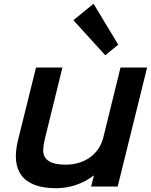

<svg xmlns="http://www.w3.org/2000/svg" viewBox="-20 -988 803 1018"><path d="M607 -751 538 -695 369 -881 476 -968ZM604 1H463L478 -57H476Q435 -25 383 -7.5Q331 10 279 10Q209 10 163 -8Q117 -26 93 -59Q69 -92 65 -138.5Q61 -185 75 -243L171 -630H311L217 -248Q210 -219 209 -194.5Q208 -170 219.5 -152.5Q231 -135 257 -125Q283 -115 329 -115Q365 -115 397 -124.5Q429 -134 455 -152Q481 -170 500 -197Q519 -224 528 -260L619 -630H760Z"/></svg>

Font: TypoPRO Sinkin Sans
Style: 600 SemiBold Italic
Weight: 600
Italic angle: -112°
Designer: Keith Bates
Foundry: K-Type
Version: Sinkin Sans (version 1.0)  by Keith Bates   •   © 2014   www